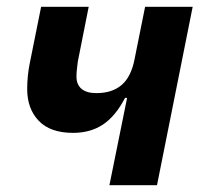

<svg xmlns="http://www.w3.org/2000/svg" viewBox="-20 -545 601 565"><path d="M302 0 354 -257H348Q320 -203 283 -178.5Q246 -154 195 -154Q128 -154 94 -189.5Q60 -225 60 -283Q60 -303 62 -322Q64 -341 67 -356L101 -525H241L209 -364Q208 -355 206.5 -343Q205 -331 205 -320Q205 -296 220 -283.5Q235 -271 263 -271Q287 -271 305.5 -277Q324 -283 338 -295Q352 -307 361.5 -326Q371 -345 376 -371L407 -525H547L442 0Z"/></svg>

Font: IBM Plex Sans
Style: Italic
Weight: 400
Italic angle: -11.31°
Designer: Mike Abbink, Paul van der Laan, Pieter van Rosmalen
Foundry: Bold Monday
Version: Version 3.201